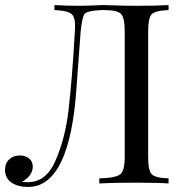

<svg xmlns="http://www.w3.org/2000/svg" viewBox="-23 -728 731 762"><path d="M565 -602V-106Q565 -51 579 -36.5Q593 -22 646 -20V0Q604 -3 518 -3Q424 -3 371 0V-20Q437 -22 454.5 -36.5Q472 -51 472 -106V-602Q472 -657 457.5 -672.5Q443 -688 391 -688H378Q324 -685 313.5 -673.5Q303 -662 297 -602Q296 -589 281 -385Q255 14 88 14Q48 14 22.5 -3.5Q-3 -21 -3 -54Q-3 -80 13.5 -95.5Q30 -111 56 -111Q78 -111 92.5 -99Q107 -87 107 -67Q107 -31 64 -6Q70 -5 88 -5Q160 -5 197 -90Q236 -179 249 -291Q264 -422 274 -602Q275 -613 275 -625Q275 -662 259 -674Q243 -686 193 -688V-708Q235 -705 296 -705Q321 -705 340 -706Q380 -708 384 -708Q395 -708 453 -706Q483 -705 527 -705Q604 -705 646 -708V-688Q593 -686 579 -671.5Q565 -657 565 -602Z"/></svg>

Font: Playfair Display
Style: Regular
Weight: 400
Designer: Claus Eggers S?rensen
Foundry: Claus Eggers S?rensen
Version: Version 1.003